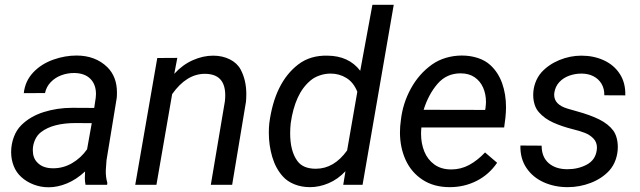

<svg xmlns="http://www.w3.org/2000/svg" viewBox="-20 -770 2665 800"><path d="M336.4 0Q333.5 -14.2 333.5 -27.8L334.5 -55.7Q298.3 -22 259.3 -5.9Q220.2 10.3 182.6 10.3Q149.9 10.3 120.4 -1Q90.8 -12.2 68.4 -32.7Q47.4 -51.8 36.9 -78.9Q26.4 -106 26.4 -136.2Q26.4 -168.9 37.6 -199Q48.8 -229 69.3 -249Q106.4 -285.6 162.6 -303.2Q218.8 -320.8 280.8 -320.8L372.6 -320.3L378.9 -362.8Q379.9 -373.5 379.9 -377.9Q379.9 -418 356.7 -441.4Q333.5 -464.8 291 -465.8Q262.7 -466.3 236.6 -456.8Q210.4 -447.3 191.9 -428.2Q173.3 -409.2 167.5 -382.3L79.1 -381.8Q84.5 -432.1 118.2 -468Q151.9 -503.9 203.6 -522Q251 -538.6 298.8 -538.6Q377.4 -538.6 427.2 -490.2Q467.3 -450.2 467.3 -384.8Q467.3 -369.1 466.3 -361.3L423.8 -102.5L420.9 -61.5Q419.9 -33.2 427.2 -8.3L426.3 0ZM342.8 -147.9 362.3 -256.8 295.4 -257.3Q200.7 -257.3 151.9 -220.2Q135.3 -208 126 -187.3Q116.7 -166.5 116.7 -144.5Q116.7 -111.3 135.7 -92.8Q158.2 -68.8 201.7 -68.8Q243.7 -68.8 280.5 -90.3Q317.4 -111.8 342.8 -147.9Z M697.3 -377.9 631.8 0H543.5L635.3 -528.3L718.8 -528.8L706.1 -462.4Q740.2 -500 783 -519Q825.7 -538.1 868.2 -538.1Q906.7 -538.1 937.5 -522.7Q968.3 -507.3 982.9 -480Q1006.3 -435.5 1006.3 -377.9Q1006.3 -362.3 1004.9 -346.2L947.3 0H858.4L917 -347.7Q918.5 -360.8 918.5 -373Q918.5 -462.4 833.5 -462.4Q757.3 -462.4 697.3 -377.9Z M1410.2 0 1419.4 -56.6Q1387.7 -22.9 1349.1 -6.6Q1310.5 9.8 1271.5 9.8Q1236.3 9.8 1206.5 -2.2Q1176.8 -14.2 1158.2 -35.2Q1128.4 -68.4 1114.3 -116.5Q1100.1 -164.6 1100.1 -216.8Q1100.1 -239.3 1102.1 -256.8Q1124.5 -426.3 1222.7 -501.5Q1272.9 -540 1345.2 -538.1Q1433.6 -537.1 1481 -475.1L1531.7 -750H1620.6L1490.7 0ZM1189 -214.8Q1189 -140.6 1218.8 -99.6Q1242.2 -66.9 1295.9 -66.9Q1371.6 -66.9 1426.3 -143.1L1468.8 -387.7Q1453.1 -426.8 1423.3 -445.1Q1393.6 -463.4 1357.9 -463.4Q1334.5 -463.4 1312.3 -455.8Q1290 -448.2 1274.9 -435.5Q1240.7 -407.2 1220.5 -362.8Q1200.2 -318.4 1191.4 -257.3Q1189 -235.4 1189 -214.8Z M2051.3 -91.8Q2017.6 -42.5 1966.1 -16.4Q1914.6 9.8 1854 9.8Q1787.6 9.8 1740.7 -21Q1693.8 -51.8 1670.2 -103.5Q1646.5 -155.3 1646.5 -218.8Q1646.5 -226.6 1647.5 -244.1L1650.4 -270Q1658.2 -339.4 1691.9 -400.9Q1725.6 -462.4 1779.8 -501Q1805.7 -519.5 1838.1 -529.1Q1870.6 -538.6 1904.3 -538.6Q1939.9 -538.6 1971.2 -528.3Q2002.4 -518.1 2023.4 -498.5Q2056.2 -468.3 2072.3 -422.9Q2088.4 -377.4 2088.4 -323.2Q2088.4 -303.7 2085.9 -279.3L2080.6 -238.8H1735.8Q1734.4 -225.6 1734.4 -212.4Q1734.4 -172.4 1748 -138.7Q1761.7 -105 1790 -84.5Q1818.4 -64 1860.4 -64Q1900.4 -64 1935.1 -82.8Q1969.7 -101.6 2001 -134.8ZM1745.1 -312.5 2001.5 -312 2002.9 -319.8Q2004.9 -336.4 2004.9 -345.2Q2004.9 -377.4 1993.2 -404.5Q1981.4 -431.6 1957.8 -448Q1934.1 -464.4 1899.4 -464.4Q1840.8 -464.4 1803.2 -420.9Q1765.6 -377.4 1745.1 -312.5Z M2467.3 -154.3Q2467.3 -177.7 2452.6 -192.9Q2438 -208 2417 -216.3Q2396 -224.6 2365.7 -231.9Q2320.8 -243.2 2284.7 -259.5Q2248.5 -275.9 2225.1 -302.7Q2213.4 -315.9 2207.5 -334.7Q2201.7 -353.5 2201.7 -374.5Q2201.7 -399.9 2210.4 -424.6Q2219.2 -449.2 2235.8 -468.3Q2266.1 -501.5 2310.8 -519.8Q2355.5 -538.1 2402.3 -538.1Q2454.1 -538.1 2496.3 -518.6Q2538.6 -499 2562.7 -461.7Q2586.9 -424.3 2585.4 -372.6L2498 -373Q2498.5 -400.4 2486.3 -420.9Q2474.1 -441.4 2452.4 -452.4Q2430.7 -463.4 2402.8 -463.4Q2376 -463.4 2351.6 -454.6Q2327.1 -445.8 2310.3 -427.7Q2293.5 -409.7 2289.6 -382.8Q2289.1 -379.9 2289.1 -375Q2289.1 -334 2344.7 -317.4L2382.3 -306.6Q2439.5 -291 2477.1 -272.2Q2514.6 -253.4 2535.2 -226.1Q2544.4 -213.4 2549.3 -195.6Q2554.2 -177.7 2554.2 -157.2Q2554.2 -130.4 2545.2 -104.5Q2536.1 -78.6 2518.6 -59.1Q2487.8 -25.9 2441.7 -8.1Q2395.5 9.8 2345.2 9.8Q2291 9.8 2245.6 -10.5Q2200.2 -30.8 2173.6 -70.1Q2147 -109.4 2148.4 -163.6L2236.8 -163.1Q2236.8 -115.7 2266.1 -90.3Q2295.4 -64.9 2344.2 -64.9Q2389.2 -64.9 2424.8 -84Q2460.4 -103 2466.3 -143.1Q2467.3 -150.9 2467.3 -154.3Z"/></svg>

Font: Mardoto
Style: Italic
Weight: 400
Italic angle: -12°
Designer: Christian Robertson, Vahan Hovhannisyan
Foundry: Google
Version: Version 1.000